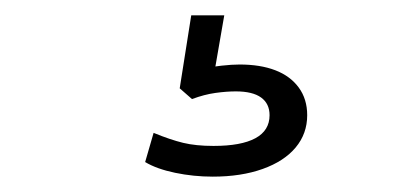

<svg xmlns="http://www.w3.org/2000/svg" viewBox="-20 -40 540 250"><path d="M257 190Q232 190 208 185Q184 180 169 171L180 133Q202 142 218.5 146Q235 150 258 150Q294 150 312.5 140Q331 130 331 110Q331 95 320 87Q309 79 287 79Q275 79 260.5 81Q246 83 230 89L214 75L229 -20H272L259 55L239 51Q255 47 268.5 45.5Q282 44 292 44Q319 44 338.5 51.5Q358 59 369 74Q380 89 380 110Q380 134 365 152Q350 170 322 180Q294 190 257 190Z"/></svg>

Font: Nunito Sans 7pt SemiExpanded ExtraLight
Style: Regular
Weight: 250
Width: 6
Designer: Vernon Adams
Foundry: Vernon Adams
Version: Version 3.101;gftools[0.9.27]